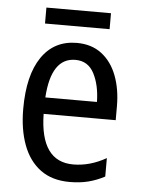

<svg xmlns="http://www.w3.org/2000/svg" viewBox="-51 -716 563 767"><g transform="rotate(5 231.0 -333.0)"><path d="M238 -546Q297 -546 337.5 -515Q378 -484 398.5 -430Q419 -376 419 -308V-252H130Q133 -61 265 -61Q332 -61 397 -98V-24Q365 -7 331.5 1.5Q298 10 257 10Q186 10 139.5 -24.5Q93 -59 70 -121Q47 -183 47 -265Q47 -400 97 -473Q147 -546 238 -546ZM238 -478Q141 -478 131 -318H338Q337 -385 313 -431.5Q289 -478 238 -478ZM363 -676V-612H104V-676Z"/></g></svg>

Font: Noto Sans Devanagari Condensed
Style: Regular
Weight: 400
Width: 3
Designer: Jelle Bosma - Monotype Design Team
Foundry: Monotype Imaging Inc.
Version: Version 2.004; ttfautohint (v1.8.4.7-5d5b)